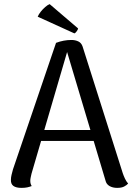

<svg xmlns="http://www.w3.org/2000/svg" viewBox="-20 -901 642 932"><path d="M327 -707Q345 -707 360 -700Q375 -693 381 -675L576 -60Q580 -48 586.5 -34Q593 -20 602 -10Q595 -2 582.5 4.5Q570 11 549 11Q527 11 511.5 2Q496 -7 492 -25L299 -671L312 -670L133 -58Q131 -49 129 -40Q127 -31 127 -23Q127 -15 129 -8.5Q131 -2 134 2Q124 6 112.5 8.5Q101 11 84 11Q58 11 45 1.5Q32 -8 33 -29Q33 -39 36 -52Q39 -65 43 -79L252 -693Q289 -707 327 -707ZM159 -270H479V-217H159ZM163 -820Q168 -832 178 -844.5Q188 -857 199.5 -867Q211 -877 221 -881L359 -763Q359 -759 353 -750Q347 -741 341 -739Z"/></svg>

Font: Arima Medium
Style: Regular
Weight: 500
Designer: Joana Correia and Natanael Gama
Foundry: NDISCOVER
Version: Version 1.101;gftools[0.9.23]